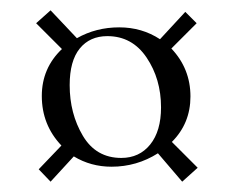

<svg xmlns="http://www.w3.org/2000/svg" viewBox="-20 -388 454 372"><path d="M363 -63 333 -36 286 -91Q245 -65 196 -65Q156 -65 123 -85L78 -36L55 -60L99 -106Q61 -146 61 -202Q61 -256 100 -293L50 -343L78 -368L129 -314Q166 -335 211 -335Q255 -335 290 -312L339 -365L361 -343L312 -294Q349 -255 349 -201Q349 -149 313 -113ZM215 -82Q250 -82 271 -108Q292 -134 292 -180Q292 -235 264 -276.5Q236 -318 188 -318Q154 -318 134.5 -294Q115 -270 115 -223Q115 -168 140.5 -125Q166 -82 215 -82Z"/></svg>

Font: Cormorant
Style: Regular
Weight: 400
Designer: Christian Thalmann (Catharsis Fonts)
Version: Version 1.000;PS 001.000;hotconv 1.0.70;makeotf.lib2.5.58329